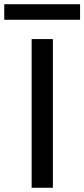

<svg xmlns="http://www.w3.org/2000/svg" viewBox="-74 -884 397 904"><path d="M75 0V-700H175V0ZM-54 -791V-864H303V-791Z"/></svg>

Font: DM Sans 11pt Medium
Style: Regular
Weight: 500
Version: Version 4.004;gftools[0.9.30]